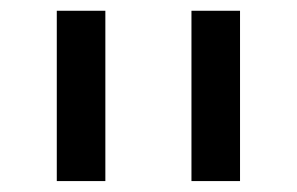

<svg xmlns="http://www.w3.org/2000/svg" viewBox="-20 -619 549 355"><path d="M85 -599.1V-284.2H174.8V-599.1ZM334 -599.1V-284.2H423.8V-599.1Z"/></svg>

Font: Arimo
Style: Regular
Weight: 400
Designer: Steve Matteson
Foundry: Monotype Imaging Inc.
Version: Version 1.32